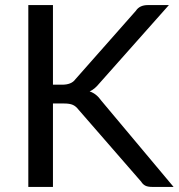

<svg xmlns="http://www.w3.org/2000/svg" viewBox="-20 -736 704 756"><path d="M663.5 0H580Q561.5 0 551.8 -5.2Q542 -10.5 536 -20.5L288.5 -305Q279 -317.5 266.8 -323Q254.5 -328.5 232.5 -328.5H188.5V0H91.5V-716H188.5V-402.5H224.5Q261.5 -402.5 276.5 -423.5L515 -693.5Q529.5 -716 562.5 -716H645L371.5 -408Q352.5 -384.5 333 -376Q359.5 -367.5 379 -339.5Z"/></svg>

Font: Verano Sans
Style: Regular
Weight: 400
Designer: Lukasz Dziedzic with Adam Twardoch and Botio Nikoltchev
Foundry: tyPoland Lukasz Dziedzic
Version: Version 3.001;December 28, 2019;FontCreator 12.0.0.2547 64-b